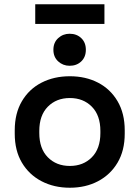

<svg xmlns="http://www.w3.org/2000/svg" viewBox="-20 -865 653 899"><path d="M307 14Q233 14 174.5 -16.5Q116 -47 82.5 -103.5Q49 -160 49 -239V-255Q49 -334 82.5 -391Q116 -448 174.5 -478Q233 -508 307 -508Q381 -508 439 -478Q497 -448 530.5 -391Q564 -334 564 -255V-239Q564 -160 530.5 -103.5Q497 -47 439 -16.5Q381 14 307 14ZM307 -88Q370 -88 410 -128.5Q450 -169 450 -242V-252Q450 -325 410 -365.5Q370 -406 307 -406Q244 -406 204 -365.5Q164 -325 164 -252V-242Q164 -169 204 -128.5Q244 -88 307 -88ZM306 -557Q275 -557 252.5 -577.5Q230 -598 230 -632Q230 -666 252.5 -686.5Q275 -707 306 -707Q339 -707 360.5 -686.5Q382 -666 382 -632Q382 -598 360.5 -577.5Q339 -557 306 -557ZM145 -753V-845H469V-753Z"/></svg>

Font: Space Grotesk SemiBold
Style: Regular
Weight: 600
Designer: Florian Karsten
Foundry: Florian Karsten
Version: Version 2.000